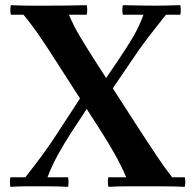

<svg xmlns="http://www.w3.org/2000/svg" viewBox="-20 -722 750 744"><path d="M696 -35Q700 -17 696 2Q672 1 653.5 0.5Q635 0 614 0Q593 0 562 0Q520 0 477 0Q434 0 400 2Q396 -17 400 -35H469Q450 -80 425.5 -123.5Q401 -167 373 -211L194 -490Q164 -537 134 -581Q104 -625 71 -665H22Q18 -684 22 -702Q46 -701 64.5 -700.5Q83 -700 103 -700Q123 -700 152 -700Q201 -700 241.5 -700.5Q282 -701 316 -702Q320 -684 316 -665H247Q266 -620 292 -577Q318 -534 346 -490L526 -211Q557 -164 586 -120Q615 -76 647 -35ZM337 -340 439 -490Q469 -534 494.5 -577Q520 -620 536 -665H456Q452 -684 456 -702Q497 -701 531 -700.5Q565 -700 582 -700Q600 -700 621.5 -700.5Q643 -701 679 -702Q682 -684 679 -665H623Q587 -620 554 -577Q521 -534 492 -490L390 -340ZM359 -365 257 -210Q228 -165 204.5 -122.5Q181 -80 164 -35H244Q247 -17 244 2Q204 0 169 0Q134 0 117 0Q99 0 77.5 0Q56 0 20 2Q17 -17 20 -35H78Q114 -80 145 -122.5Q176 -165 205 -210L306 -365Z"/></svg>

Font: Poltawski Nowy Medium
Style: Regular
Weight: 500
Version: Version 1.001;gftools[0.9.25]